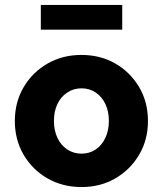

<svg xmlns="http://www.w3.org/2000/svg" viewBox="-20 -746 658 776"><path d="M309.5 10Q233 10 172 -25Q111 -60 75.5 -120.5Q40 -181 40 -257Q40 -333 75.5 -393.5Q111 -454 171.9 -489Q232.8 -524 309 -524Q386 -524 446.5 -489Q507 -454 542.5 -393.7Q578 -333.4 578 -257Q578 -181.2 542.5 -120.8Q507 -60.5 446.5 -25.2Q386 10 309.5 10ZM309.4 -125Q342 -125 367 -142Q392 -159 406 -189.2Q420 -219.4 420 -257Q420 -296 406 -325.5Q392 -355 367 -372Q342 -389 309.4 -389Q277.4 -389 251.7 -372Q226 -355 212 -325.5Q198 -296 198 -257.5Q198 -219 212 -189Q226 -159 251.7 -142Q277.4 -125 309.4 -125ZM145 -626V-726H474V-626Z"/></svg>

Font: Red Hat Text VF
Style: Regular
Weight: 300
Designer: Pentagram, MCKL
Foundry: Pentagram, MCKL
Version: Version 1.023